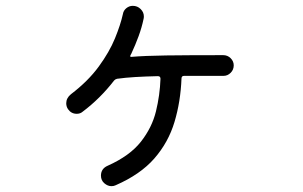

<svg xmlns="http://www.w3.org/2000/svg" viewBox="-20 -621 1040 658"><path d="M745 -432Q760 -432 770.5 -421.5Q781 -411 781 -397Q781 -382 770.5 -371.5Q760 -361 746 -361H611Q602 -361 602 -352Q599 -273 578 -203Q557 -133 509 -78Q461 -23 376 14Q370 17 362 17Q349 17 337.5 7Q326 -3 326 -19Q326 -43 349 -53Q425 -87 463 -135.5Q501 -184 514.5 -239.5Q528 -295 530 -351Q530 -360 521 -360Q477 -359 443.5 -357Q410 -355 381 -351Q374 -349 371 -345Q323 -283 263 -238Q255 -231 243 -231Q224 -231 213 -247Q207 -256 207 -267Q207 -285 223 -298Q282 -343 318.5 -393Q355 -443 374 -489.5Q393 -536 401 -572Q403 -585 413 -593Q423 -601 435 -601Q451 -601 462 -590Q473 -579 473 -565Q473 -559 472 -556Q466 -527 455 -497Q444 -467 430 -437Q423 -426 429 -426Q476 -430 549.5 -431Q623 -432 745 -432Z"/></svg>

Font: Kiwi Maru
Style: Regular
Weight: 400
Designer: Hiroki-Chan
Version: Version 1.100